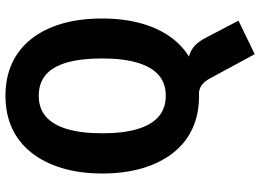

<svg xmlns="http://www.w3.org/2000/svg" viewBox="-148 -608 976 721"><g transform="rotate(-90 340.5 -248.0)"><path d="M497 220 405 50Q394 30 379.5 20Q365 10 342 10L448 -32Q476 -32 496.5 -24.5Q517 -17 531.5 -2.5Q546 12 558 35L623 159ZM341 11Q272 11 218.5 -13.5Q165 -38 127.5 -85Q90 -132 69.5 -199.5Q49 -267 49 -352Q49 -437 69.5 -504.5Q90 -572 128 -619.5Q166 -667 219.5 -691.5Q273 -716 341 -716Q409 -716 462.5 -691.5Q516 -667 553.5 -620Q591 -573 611 -506Q631 -439 631 -353Q631 -268 611 -200.5Q591 -133 553.5 -85.5Q516 -38 462.5 -13.5Q409 11 341 11ZM341 -114Q388 -114 418.5 -140.5Q449 -167 465 -220.5Q481 -274 481 -353Q481 -433 465.5 -486Q450 -539 419 -565Q388 -591 341 -591Q294 -591 263 -564.5Q232 -538 216 -485Q200 -432 200 -352Q200 -273 216 -220Q232 -167 263 -140.5Q294 -114 341 -114Z"/></g></svg>

Font: Nunito Sans 10pt Condensed ExtraBold
Style: Regular
Weight: 800
Width: 3
Designer: Vernon Adams
Foundry: Vernon Adams
Version: Version 3.101;gftools[0.9.27]